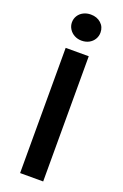

<svg xmlns="http://www.w3.org/2000/svg" viewBox="-172 -959 644 1009"><g transform="rotate(20 150.0 -455.0)"><path d="M70.3 -837.9Q70.3 -858.4 80.8 -875Q91.3 -891.6 109.6 -900.9Q127.9 -910.2 150.4 -910.2Q185.1 -910.2 207.5 -889.9Q230 -869.6 230 -837.9Q230 -817.4 219.7 -800.5Q209.5 -783.7 191.4 -773.9Q173.3 -764.2 150.4 -764.2Q128.4 -764.2 110.1 -773.9Q91.8 -783.7 81.1 -800.8Q70.3 -817.9 70.3 -837.9ZM85.4 -700.2H214.4V0H85.4Z"/></g></svg>

Font: Selawik Semibold
Style: Regular
Weight: 600
Designer: Aaron Bell
Foundry: Microsoft Corporation
Version: Version 1.01